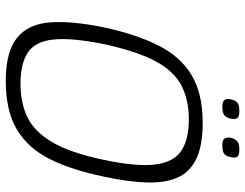

<svg xmlns="http://www.w3.org/2000/svg" viewBox="-112 -731 849 665"><g transform="rotate(90 312.5 -398.5)"><path d="M75 -335Q99 -446 137.5 -522.5Q176 -599 240 -637.5Q304 -676 405 -676Q484 -676 530 -654Q576 -632 595 -589Q614 -546 612 -482Q610 -418 592 -335Q569 -223 531.5 -147.5Q494 -72 429.5 -33Q365 6 260 6Q159 6 111 -33Q63 -72 57.5 -147.5Q52 -223 75 -335ZM133 -335Q110 -221 117 -158Q124 -95 162.5 -70Q201 -45 270 -45Q338 -45 388 -70Q438 -95 474 -157.5Q510 -220 534 -335Q558 -449 549.5 -513Q541 -577 501.5 -602.5Q462 -628 393 -628Q325 -628 275.5 -602Q226 -576 192 -512.5Q158 -449 133 -335ZM391 -773Q388 -759 379.5 -751.5Q371 -744 351 -744Q332 -744 326.5 -751.5Q321 -759 324 -773Q327 -789 335.5 -796Q344 -803 363 -803Q384 -803 389 -796Q394 -789 391 -773ZM524 -773Q522 -759 514 -751.5Q506 -744 484 -744Q465 -744 460 -751.5Q455 -759 457 -773Q461 -789 469.5 -796Q478 -803 497 -803Q518 -803 523 -796Q528 -789 524 -773Z"/></g></svg>

Font: Glory Thin Light
Style: Italic
Weight: 300
Italic angle: -12°
Version: Version 1.011